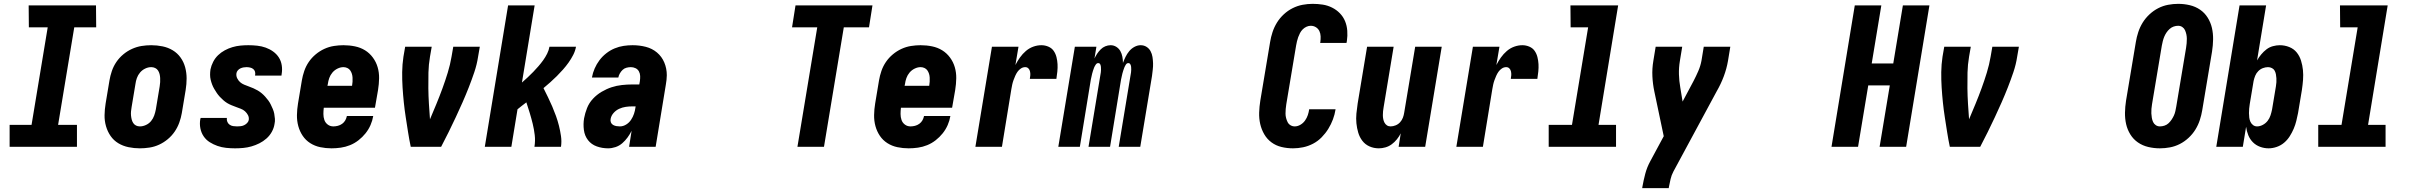

<svg xmlns="http://www.w3.org/2000/svg" viewBox="-20 -763 12540 998"><path d="M30 0V-114H144L228 -621H130L129 -735H479L480 -621H366L282 -114H380V0Z M707 8Q677 8 648 2Q619 -4 595 -18.5Q571 -33 555 -56Q539 -79 531 -107Q523 -135 523.5 -164.5Q524 -194 529 -225L549 -345Q553 -369 561.5 -394Q570 -419 585 -441Q600 -463 621 -480.5Q642 -498 666.5 -509Q691 -520 716 -524Q741 -528 766 -528Q796 -528 825 -522Q854 -516 878 -501.5Q902 -487 918.5 -464Q935 -441 942.5 -413Q950 -385 950 -355.5Q950 -326 945 -295L925 -175Q921 -151 912 -126Q903 -101 888 -79Q873 -57 852 -39.5Q831 -22 807 -11Q783 0 757.5 4Q732 8 707 8ZM707 -106Q723 -106 739 -113.5Q755 -121 765.5 -134Q776 -147 781.5 -162.5Q787 -178 790 -194L810 -314Q812 -325 812.5 -336Q813 -347 812.5 -357.5Q812 -368 809.5 -378Q807 -388 801.5 -396.5Q796 -405 786.5 -409.5Q777 -414 766 -414Q750 -414 734.5 -406.5Q719 -399 708 -386Q697 -373 691.5 -357.5Q686 -342 684 -326L664 -206Q662 -195 661 -184Q660 -173 661 -162.5Q662 -152 664.5 -142Q667 -132 672.5 -123.5Q678 -115 687 -110.5Q696 -106 707 -106Z M1202 8Q1178 8 1155 5.5Q1132 3 1110.5 -4.5Q1089 -12 1070 -24Q1051 -36 1038.5 -54.5Q1026 -73 1021.5 -96Q1017 -119 1021 -143L1023 -150H1160L1159 -148Q1158 -138 1162 -129Q1166 -120 1174 -114.5Q1182 -109 1192 -107.5Q1202 -106 1212 -106Q1221 -106 1230.5 -107Q1240 -108 1248.5 -112Q1257 -116 1264 -123Q1271 -130 1273 -139Q1275 -153 1269 -164.5Q1263 -176 1253.5 -184.5Q1244 -193 1232 -197.5Q1220 -202 1208 -206.5Q1196 -211 1183.5 -216Q1171 -221 1160.5 -227.5Q1150 -234 1140.5 -242.5Q1131 -251 1122.5 -260Q1114 -269 1107 -279.5Q1100 -290 1093.5 -301Q1087 -312 1082.5 -324Q1078 -336 1075 -348.5Q1072 -361 1072 -374.5Q1072 -388 1074 -402Q1078 -422 1088 -441.5Q1098 -461 1113.5 -476Q1129 -491 1148.5 -501.5Q1168 -512 1188.5 -518Q1209 -524 1229.5 -526Q1250 -528 1271 -528Q1294 -528 1317 -525.5Q1340 -523 1361 -515.5Q1382 -508 1400 -495Q1418 -482 1429.5 -464Q1441 -446 1444.5 -423.5Q1448 -401 1444 -378L1443 -370H1306V-372Q1308 -382 1305.5 -390.5Q1303 -399 1296 -404.5Q1289 -410 1279.5 -412Q1270 -414 1261 -414Q1253 -414 1245 -412.5Q1237 -411 1229.5 -407.5Q1222 -404 1216 -397Q1210 -390 1209 -382Q1207 -368 1213 -356Q1219 -344 1228 -336Q1237 -328 1249 -323Q1261 -318 1273.5 -313.5Q1286 -309 1297.5 -304Q1309 -299 1320 -292.5Q1331 -286 1340.5 -278Q1350 -270 1358.5 -260.5Q1367 -251 1374.5 -241Q1382 -231 1387.5 -219.5Q1393 -208 1398 -196.5Q1403 -185 1405.5 -172Q1408 -159 1409 -145.5Q1410 -132 1407 -119Q1404 -98 1393 -78Q1382 -58 1365 -43Q1348 -28 1328 -18Q1308 -8 1287 -2Q1266 4 1244.5 6Q1223 8 1202 8Z M1703 8Q1673 8 1644.5 2Q1616 -4 1592.5 -19Q1569 -34 1553.5 -57Q1538 -80 1530.5 -107.5Q1523 -135 1523.5 -165Q1524 -195 1529 -225L1549 -345Q1553 -369 1561.5 -394Q1570 -419 1585 -441Q1600 -463 1621 -480.5Q1642 -498 1666 -509Q1690 -520 1715.5 -524Q1741 -528 1765 -528Q1796 -528 1825 -522Q1854 -516 1877.5 -501.5Q1901 -487 1918 -464Q1935 -441 1943 -413.5Q1951 -386 1950.5 -356Q1950 -326 1945 -295L1929 -203H1663Q1661 -187 1661 -170.5Q1661 -154 1666 -139.5Q1671 -125 1683.5 -115.5Q1696 -106 1713 -106Q1724 -106 1736 -109Q1748 -112 1758.5 -119.5Q1769 -127 1775 -138Q1781 -149 1783 -160H1920Q1916 -136 1906 -113Q1896 -90 1880 -70Q1864 -50 1843.5 -34Q1823 -18 1799.5 -8.5Q1776 1 1751.5 4.5Q1727 8 1703 8ZM1682 -317H1810Q1812 -328 1812.5 -338.5Q1813 -349 1812.5 -359.5Q1812 -370 1809 -379.5Q1806 -389 1800.5 -397Q1795 -405 1785.5 -409.5Q1776 -414 1765 -414Q1750 -414 1734.5 -406.5Q1719 -399 1708 -386Q1697 -373 1691.5 -357.5Q1686 -342 1684 -326Z M2115 0Q2107 -38 2101 -76.5Q2095 -115 2089 -153.5Q2083 -192 2079 -230.5Q2075 -269 2072.5 -308.5Q2070 -348 2070.5 -388Q2071 -428 2077 -468L2086 -520H2224L2215 -468Q2208 -427 2207 -386Q2206 -345 2206.5 -304Q2207 -263 2209.5 -223Q2212 -183 2215 -143Q2232 -183 2248.5 -223Q2265 -263 2280 -304Q2295 -345 2307.5 -386Q2320 -427 2327 -468L2336 -520H2474L2465 -468Q2459 -428 2445.5 -388Q2432 -348 2416.5 -308.5Q2401 -269 2384 -230.5Q2367 -192 2349 -153.5Q2331 -115 2312 -76.5Q2293 -38 2273 0Z M2500 0 2621 -735H2759L2693 -334Q2708 -347 2723 -361Q2738 -375 2752 -389.5Q2766 -404 2779 -419Q2792 -434 2803.5 -450Q2815 -466 2824 -484Q2833 -502 2836 -520H2974Q2970 -498 2959.5 -477.5Q2949 -457 2935.5 -438Q2922 -419 2906.5 -401.5Q2891 -384 2874.5 -367.5Q2858 -351 2840.5 -335.5Q2823 -320 2805 -305Q2817 -281 2828.5 -257.5Q2840 -234 2850.5 -209.5Q2861 -185 2870 -160Q2879 -135 2885.5 -109Q2892 -83 2896 -55.5Q2900 -28 2896 0H2758Q2763 -31 2759.5 -61Q2756 -91 2749 -119.5Q2742 -148 2733.5 -176Q2725 -204 2716 -231Q2704 -222 2692.5 -213Q2681 -204 2670 -195L2638 0Z M3141 8Q3110 8 3082 -2Q3054 -12 3036.5 -34.5Q3019 -57 3015 -87.5Q3011 -118 3016 -148Q3021 -175 3031.5 -201.5Q3042 -228 3062 -249.5Q3082 -271 3107.5 -286Q3133 -301 3159 -309.5Q3185 -318 3212.5 -321Q3240 -324 3266 -324H3303L3306 -341Q3308 -355 3307.5 -368Q3307 -381 3301 -392Q3295 -403 3283.5 -408.5Q3272 -414 3259 -414Q3248 -414 3236.5 -411Q3225 -408 3216.5 -400Q3208 -392 3202 -381.5Q3196 -371 3194 -360H3057V-361Q3061 -384 3071 -407Q3081 -430 3096 -450Q3111 -470 3131.5 -486Q3152 -502 3175 -511.5Q3198 -521 3221.5 -524.5Q3245 -528 3268 -528Q3304 -528 3337 -519.5Q3370 -511 3395 -490Q3420 -469 3433 -438Q3446 -407 3446 -372Q3446 -360 3444.5 -347.5Q3443 -335 3441 -323L3388 0H3250L3263 -83Q3254 -65 3242 -48.5Q3230 -32 3214.5 -18.5Q3199 -5 3179.5 1.5Q3160 8 3141 8ZM3202 -106Q3219 -106 3234.5 -115.5Q3250 -125 3260 -140Q3270 -155 3275.5 -171.5Q3281 -188 3283 -204L3284 -210H3266Q3249 -210 3232 -207.5Q3215 -205 3198.5 -197.5Q3182 -190 3169.5 -176Q3157 -162 3154 -145Q3152 -135 3155.5 -126.5Q3159 -118 3167 -113.5Q3175 -109 3184 -107.5Q3193 -106 3202 -106Z M4125 0 4228 -621H4097L4115 -735H4515L4497 -621H4366L4263 0Z M4703 8Q4673 8 4644.5 2Q4616 -4 4592.5 -19Q4569 -34 4553.5 -57Q4538 -80 4530.5 -107.5Q4523 -135 4523.5 -165Q4524 -195 4529 -225L4549 -345Q4553 -369 4561.5 -394Q4570 -419 4585 -441Q4600 -463 4621 -480.5Q4642 -498 4666 -509Q4690 -520 4715.5 -524Q4741 -528 4765 -528Q4796 -528 4825 -522Q4854 -516 4877.5 -501.5Q4901 -487 4918 -464Q4935 -441 4943 -413.5Q4951 -386 4950.5 -356Q4950 -326 4945 -295L4929 -203H4663Q4661 -187 4661 -170.5Q4661 -154 4666 -139.5Q4671 -125 4683.5 -115.5Q4696 -106 4713 -106Q4724 -106 4736 -109Q4748 -112 4758.5 -119.5Q4769 -127 4775 -138Q4781 -149 4783 -160H4920Q4916 -136 4906 -113Q4896 -90 4880 -70Q4864 -50 4843.5 -34Q4823 -18 4799.5 -8.5Q4776 1 4751.5 4.5Q4727 8 4703 8ZM4682 -317H4810Q4812 -328 4812.5 -338.5Q4813 -349 4812.5 -359.5Q4812 -370 4809 -379.5Q4806 -389 4800.5 -397Q4795 -405 4785.5 -409.5Q4776 -414 4765 -414Q4750 -414 4734.5 -406.5Q4719 -399 4708 -386Q4697 -373 4691.5 -357.5Q4686 -342 4684 -326Z M5050 0 5136 -520H5274L5258 -425Q5268 -445 5281.5 -464Q5295 -483 5312.5 -498Q5330 -513 5351 -520.5Q5372 -528 5393 -528Q5412 -528 5429.5 -520.5Q5447 -513 5457 -498.5Q5467 -484 5471.5 -466Q5476 -448 5477 -429.5Q5478 -411 5476 -391.5Q5474 -372 5471 -353H5333Q5335 -363 5335.5 -372.5Q5336 -382 5334 -391.5Q5332 -401 5325.5 -407.5Q5319 -414 5309 -414Q5297 -414 5286.5 -407Q5276 -400 5269 -390Q5262 -380 5257 -368.5Q5252 -357 5248 -346Q5244 -335 5241.5 -323.5Q5239 -312 5237 -300L5188 0Z M5481 0 5567 -520H5679L5669 -459Q5675 -472 5683 -484Q5691 -496 5701.5 -506.5Q5712 -517 5725.5 -522.5Q5739 -528 5753 -528Q5769 -528 5782.5 -519.5Q5796 -511 5803.5 -497.5Q5811 -484 5814 -468Q5817 -452 5817 -436Q5823 -452 5830.5 -467.5Q5838 -483 5849.5 -497Q5861 -511 5877 -519.5Q5893 -528 5909 -528Q5926 -528 5939.5 -519.5Q5953 -511 5960.5 -497Q5968 -483 5970.5 -467Q5973 -451 5973.5 -434.5Q5974 -418 5972 -401.5Q5970 -385 5968 -368L5907 0H5795L5859 -387Q5860 -394 5860 -401Q5860 -408 5859.5 -415Q5859 -422 5855.5 -428.5Q5852 -435 5845 -435Q5837 -435 5832 -427Q5827 -419 5824 -411.5Q5821 -404 5818.5 -396Q5816 -388 5814 -380.5Q5812 -373 5810.5 -365Q5809 -357 5807 -349L5750 0H5638L5702 -387Q5703 -394 5703 -401Q5703 -408 5702.5 -415Q5702 -422 5699 -428.5Q5696 -435 5688 -435Q5681 -435 5675.5 -427Q5670 -419 5667 -411.5Q5664 -404 5661.5 -396Q5659 -388 5657 -380.5Q5655 -373 5653.5 -365Q5652 -357 5650 -349L5593 0Z M6701 8Q6670 8 6641 1Q6612 -6 6589 -23Q6566 -40 6551.5 -65Q6537 -90 6530.5 -118.5Q6524 -147 6525 -178Q6526 -209 6531 -240L6582 -545Q6586 -570 6594.5 -596Q6603 -622 6617.5 -645.5Q6632 -669 6653 -688.5Q6674 -708 6699 -720.5Q6724 -733 6750.5 -738Q6777 -743 6803 -743Q6830 -743 6855.5 -739Q6881 -735 6904 -723.5Q6927 -712 6944.5 -694Q6962 -676 6971.5 -653Q6981 -630 6983 -603.5Q6985 -577 6981 -550L6979 -540H6842L6843 -544Q6845 -559 6844.5 -574Q6844 -589 6838 -601.5Q6832 -614 6820 -621.5Q6808 -629 6793 -629Q6782 -629 6771 -624Q6760 -619 6751.5 -610.5Q6743 -602 6737.5 -591.5Q6732 -581 6728 -570Q6724 -559 6721.5 -548Q6719 -537 6717 -526L6666 -221Q6664 -209 6663 -196.5Q6662 -184 6662 -172.5Q6662 -161 6665 -149.5Q6668 -138 6673 -128Q6678 -118 6688 -112Q6698 -106 6710 -106Q6725 -106 6739.5 -114.5Q6754 -123 6763.5 -136.5Q6773 -150 6778 -165Q6783 -180 6785 -195H6922V-194Q6918 -168 6908.5 -142.5Q6899 -117 6884.5 -93.5Q6870 -70 6850 -49.5Q6830 -29 6805 -16Q6780 -3 6753.5 2.5Q6727 8 6701 8Z M7147 8Q7121 8 7098.5 -2Q7076 -12 7061.5 -31Q7047 -50 7040 -73.5Q7033 -97 7030.5 -122Q7028 -147 7030.5 -173Q7033 -199 7037 -225L7086 -520H7224L7172 -206Q7170 -195 7169 -185Q7168 -175 7168 -164.5Q7168 -154 7170 -144Q7172 -134 7176.5 -125.5Q7181 -117 7189 -111.5Q7197 -106 7208 -106Q7221 -106 7234.5 -111.5Q7248 -117 7257.5 -127.5Q7267 -138 7272 -151Q7277 -164 7279 -178L7336 -520H7474L7388 0H7250L7261 -70Q7253 -54 7241 -39Q7229 -24 7214 -13Q7199 -2 7181.5 3Q7164 8 7147 8Z M7550 0 7636 -520H7774L7758 -425Q7768 -445 7781.5 -464Q7795 -483 7812.5 -498Q7830 -513 7851 -520.5Q7872 -528 7893 -528Q7912 -528 7929.5 -520.5Q7947 -513 7957 -498.5Q7967 -484 7971.5 -466Q7976 -448 7977 -429.5Q7978 -411 7976 -391.5Q7974 -372 7971 -353H7833Q7835 -363 7835.5 -372.5Q7836 -382 7834 -391.5Q7832 -401 7825.5 -407.5Q7819 -414 7809 -414Q7797 -414 7786.5 -407Q7776 -400 7769 -390Q7762 -380 7757 -368.5Q7752 -357 7748 -346Q7744 -335 7741.5 -323.5Q7739 -312 7737 -300L7688 0Z M8030 0V-114H8151L8235 -621H8144L8143 -735H8391L8289 -114H8380V0Z M8516 215 8517 208Q8523 174 8532 140Q8541 106 8558 75L8628 -55L8579 -288Q8571 -326 8569 -366Q8567 -406 8574 -447L8586 -520H8724L8712 -447Q8706 -411 8707 -376.5Q8708 -342 8714 -308L8726 -235L8783 -342Q8796 -367 8807.5 -393.5Q8819 -420 8824 -447L8836 -520H8974L8962 -447Q8955 -406 8940 -366Q8925 -326 8903 -288L8678 129Q8668 148 8663.5 168Q8659 188 8655 208L8654 215Z M9500 0 9621 -735H9759L9709 -433H9821L9871 -735H10009L9888 0H9750L9803 -319H9691L9638 0Z M10115 0Q10107 -38 10101 -76.5Q10095 -115 10089 -153.5Q10083 -192 10079 -230.5Q10075 -269 10072.5 -308.5Q10070 -348 10070.5 -388Q10071 -428 10077 -468L10086 -520H10224L10215 -468Q10208 -427 10207 -386Q10206 -345 10206.5 -304Q10207 -263 10209.5 -223Q10212 -183 10215 -143Q10232 -183 10248.5 -223Q10265 -263 10280 -304Q10295 -345 10307.5 -386Q10320 -427 10327 -468L10336 -520H10474L10465 -468Q10459 -428 10445.5 -388Q10432 -348 10416.5 -308.5Q10401 -269 10384 -230.5Q10367 -192 10349 -153.5Q10331 -115 10312 -76.5Q10293 -38 10273 0Z M11207 8Q11176 8 11146.5 1Q11117 -6 11093 -22.5Q11069 -39 11053.5 -64Q11038 -89 11031.5 -117.5Q11025 -146 11025.5 -177Q11026 -208 11031 -240L11082 -545Q11086 -570 11094.5 -596Q11103 -622 11117.5 -645.5Q11132 -669 11153 -688.5Q11174 -708 11198.5 -720.5Q11223 -733 11249.5 -738Q11276 -743 11302 -743Q11333 -743 11362.5 -736Q11392 -729 11416 -712.5Q11440 -696 11455.5 -671Q11471 -646 11477.5 -617.5Q11484 -589 11483.5 -558Q11483 -527 11478 -495L11427 -190Q11423 -165 11414.5 -139Q11406 -113 11391.5 -89.5Q11377 -66 11356 -46.5Q11335 -27 11310.5 -14.5Q11286 -2 11259.5 3Q11233 8 11207 8ZM11207 -106Q11219 -106 11231 -110Q11243 -114 11252 -122.5Q11261 -131 11268 -141.5Q11275 -152 11280 -163Q11285 -174 11287.5 -186Q11290 -198 11292 -209L11343 -514Q11345 -526 11346 -538Q11347 -550 11347 -561.5Q11347 -573 11344.5 -584.5Q11342 -596 11337.5 -606Q11333 -616 11323.5 -622.5Q11314 -629 11302 -629Q11290 -629 11278.5 -625Q11267 -621 11257.5 -612.5Q11248 -604 11241 -593.5Q11234 -583 11229.5 -572Q11225 -561 11222 -549Q11219 -537 11217 -526L11166 -221Q11164 -209 11163 -197Q11162 -185 11162.5 -173.5Q11163 -162 11165 -150.5Q11167 -139 11171.5 -129Q11176 -119 11185.5 -112.5Q11195 -106 11207 -106Z M11772 8Q11749 8 11727.5 0Q11706 -8 11690.5 -23.5Q11675 -39 11666.5 -60Q11658 -81 11655 -104L11638 0H11500L11621 -735H11759L11712 -449Q11721 -465 11733.5 -480Q11746 -495 11761 -506.5Q11776 -518 11794.5 -523Q11813 -528 11830 -528Q11856 -528 11879.5 -518.5Q11903 -509 11918 -490.5Q11933 -472 11940.5 -448Q11948 -424 11950.5 -399Q11953 -374 11951 -348Q11949 -322 11945 -295L11925 -175Q11921 -155 11916 -134.5Q11911 -114 11902.5 -94Q11894 -74 11882 -55Q11870 -36 11853 -21.5Q11836 -7 11814.5 0.5Q11793 8 11772 8ZM11712 -106Q11727 -106 11742 -114Q11757 -122 11767 -135Q11777 -148 11782 -163.5Q11787 -179 11790 -194L11810 -314Q11812 -325 11812.5 -335.5Q11813 -346 11812.5 -356.5Q11812 -367 11810 -377Q11808 -387 11803.5 -395.5Q11799 -404 11789.5 -409Q11780 -414 11769 -414Q11756 -414 11742.5 -409Q11729 -404 11718.5 -393.5Q11708 -383 11702.5 -369.5Q11697 -356 11694 -342L11674 -222Q11672 -210 11671 -198.5Q11670 -187 11670 -175Q11670 -163 11671.5 -151.5Q11673 -140 11677.5 -130Q11682 -120 11691 -113Q11700 -106 11712 -106Z M12030 0V-114H12151L12235 -621H12144L12143 -735H12391L12289 -114H12380V0Z"/></svg>

Font: Iosevka Term Curly Hv Obl
Style: Regular
Weight: 900
Italic angle: -9°
Designer: Belleve Invis
Foundry: Belleve Invis
Version: Version 32.3.0